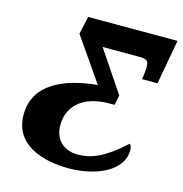

<svg xmlns="http://www.w3.org/2000/svg" viewBox="-107 -812 875 920"><g transform="rotate(15 330.5 -351.5)"><path d="M313 11C449 11 578 -45 578 -149C578 -160 576 -171 568 -179C466 -86 403 -64 339 -64C278 -64 223 -99 223 -180C223 -257 274 -340 425 -340H449L459 -389L322 -593H488C536 -593 551 -593 551 -553C551 -547 549 -517 544 -493H621L661 -714H218L198 -626L347 -411C180 -395 40 -333 40 -182C40 -29 193 11 313 11Z"/></g></svg>

Font: Noto Serif SemiCondensed Black
Style: Italic
Weight: 900
Width: 4
Italic angle: -12°
Designer: Monotype Design Team
Foundry: Monotype Imaging Inc.
Version: Version 2.014